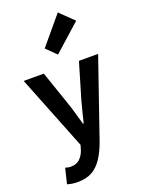

<svg xmlns="http://www.w3.org/2000/svg" viewBox="-205 -1013 983 1326"><g transform="rotate(-20 287.0 -350.0)"><path d="M128 224Q103 224 85 221Q67 218 51 213L78 101Q86 103 96.5 105.5Q107 108 117 108Q160 108 185 84Q210 60 222 23L232 -11L14 -560H162L251 -300Q264 -262 275 -222Q286 -182 298 -142H303Q312 -182 322.5 -221.5Q333 -261 343 -300L420 -560H561L362 17Q338 83 307 129.5Q276 176 233.5 200Q191 224 128 224ZM299 -650 227 -721 397 -924 497 -827Z"/></g></svg>

Font: Noto Sans SC Thin
Style: Bold
Weight: 700
Version: Version 2.004-H2;hotconv 1.0.118;makeotfexe 2.5.65603